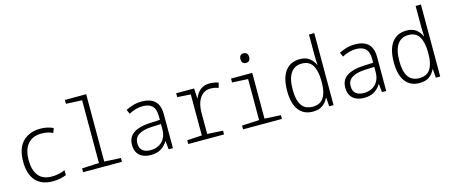

<svg xmlns="http://www.w3.org/2000/svg" viewBox="-47 -1354 4599 1958"><g transform="rotate(-15 2252.0 -375.0)"><path d="M328 10Q209 10 147.5 -60.5Q86 -131 86 -261Q86 -402 155.5 -472Q225 -542 340 -542Q416 -542 476 -513L459 -465Q431 -479 401.5 -485Q372 -491 342 -491Q245 -491 194.5 -431.5Q144 -372 144 -262Q144 -158 189.5 -99Q235 -40 332 -40Q370 -40 406 -48Q442 -56 471 -69V-17Q444 -5 406 2.5Q368 10 328 10Z M649 0V-40L829 -49V-711L660 -719V-760H885V-49L1059 -40V0Z M1363 10Q1288 10 1245 -29Q1202 -68 1202 -138Q1202 -222 1263.5 -262.5Q1325 -303 1435 -308L1543 -313V-348Q1543 -428 1508.5 -460.5Q1474 -493 1409 -493Q1336 -493 1262 -453L1242 -499Q1280 -518 1321.5 -530Q1363 -542 1412 -542Q1502 -542 1549.5 -497.5Q1597 -453 1597 -357V0H1552L1543 -88H1541Q1515 -44 1472 -17Q1429 10 1363 10ZM1372 -39Q1449 -39 1496 -86Q1543 -133 1543 -217V-269L1446 -265Q1355 -261 1307 -231Q1259 -201 1259 -140Q1259 -89 1289 -64Q1319 -39 1372 -39Z M1759 0V-40L1915 -49V-482L1774 -491V-532H1963L1969 -427H1972Q1991 -477 2028.5 -509Q2066 -541 2127 -541Q2153 -541 2177.5 -536.5Q2202 -532 2221 -525L2206 -472Q2169 -488 2124 -488Q2052 -488 2012 -428.5Q1972 -369 1972 -276V-49L2137 -40V0Z M2543 -646Q2521 -646 2509 -659.5Q2497 -673 2497 -697Q2497 -748 2543 -748Q2565 -748 2577 -734.5Q2589 -721 2589 -697Q2589 -674 2577.5 -660Q2566 -646 2543 -646ZM2338 0V-40L2520 -49V-482L2353 -491V-532H2577V-49L2748 -40V0Z M3074 10Q2978 10 2925.5 -59Q2873 -128 2873 -262Q2873 -398 2926.5 -470Q2980 -542 3081 -542Q3144 -542 3182 -512Q3220 -482 3237 -441H3241Q3237 -492 3237 -541V-760H3293V0H3247L3240 -92H3237Q3218 -49 3179 -19.5Q3140 10 3074 10ZM3085 -39Q3166 -39 3201.5 -95.5Q3237 -152 3237 -251V-271Q3237 -374 3202.5 -433.5Q3168 -493 3089 -493Q3012 -493 2971.5 -434.5Q2931 -376 2931 -258Q2931 -149 2968.5 -94Q3006 -39 3085 -39Z M3615 10Q3540 10 3497 -29Q3454 -68 3454 -138Q3454 -222 3515.5 -262.5Q3577 -303 3687 -308L3795 -313V-348Q3795 -428 3760.5 -460.5Q3726 -493 3661 -493Q3588 -493 3514 -453L3494 -499Q3532 -518 3573.5 -530Q3615 -542 3664 -542Q3754 -542 3801.5 -497.5Q3849 -453 3849 -357V0H3804L3795 -88H3793Q3767 -44 3724 -17Q3681 10 3615 10ZM3624 -39Q3701 -39 3748 -86Q3795 -133 3795 -217V-269L3698 -265Q3607 -261 3559 -231Q3511 -201 3511 -140Q3511 -89 3541 -64Q3571 -39 3624 -39Z M4200 10Q4104 10 4051.5 -59Q3999 -128 3999 -262Q3999 -398 4052.5 -470Q4106 -542 4207 -542Q4270 -542 4308 -512Q4346 -482 4363 -441H4367Q4363 -492 4363 -541V-760H4419V0H4373L4366 -92H4363Q4344 -49 4305 -19.5Q4266 10 4200 10ZM4211 -39Q4292 -39 4327.5 -95.5Q4363 -152 4363 -251V-271Q4363 -374 4328.5 -433.5Q4294 -493 4215 -493Q4138 -493 4097.5 -434.5Q4057 -376 4057 -258Q4057 -149 4094.5 -94Q4132 -39 4211 -39Z"/></g></svg>

Font: Noto Sans Mono SemiCondensed Light
Style: Regular
Weight: 300
Width: 4
Designer: Monotype Design Team
Foundry: Monotype Imaging Inc.
Version: Version 2.014; ttfautohint (v1.8.4.7-5d5b)